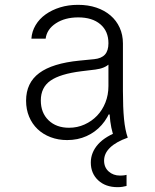

<svg xmlns="http://www.w3.org/2000/svg" viewBox="-20 -570 640 795"><path d="M429 -391Q429 -360 414.5 -344Q400 -328 370 -325L309 -319Q197 -308 142.5 -267.5Q88 -227 88 -153Q88 -117 100.5 -87Q113 -57 135.5 -35.5Q158 -14 189.5 -2Q221 10 258 10Q302 10 338.5 -6.5Q375 -23 401 -52.5Q427 -82 441.5 -123Q456 -164 456 -214L404 -96H434Q436 -65 441 -41.5Q446 -18 453 0H509Q498 -31 493.5 -77.5Q489 -124 489 -193V-390Q489 -426 475.5 -455.5Q462 -485 437.5 -506Q413 -527 379 -538.5Q345 -550 303 -550Q263 -550 229 -539.5Q195 -529 169 -510.5Q143 -492 127.5 -466Q112 -440 110 -410H169Q174 -449 211.5 -473.5Q249 -498 304 -498Q362 -498 395.5 -469.5Q429 -441 429 -391ZM429 -327V-214Q429 -177 416.5 -145.5Q404 -114 382 -91Q360 -68 330 -54.5Q300 -41 266 -41Q213 -41 181 -72Q149 -103 149 -154Q149 -208 189 -236Q229 -264 317 -275L375 -282Q414 -287 433 -306Q452 -325 452 -365ZM504 200V154Q496 156 489 156.5Q482 157 477 157Q449 157 430 140Q411 123 411 95Q411 65 436 41Q461 17 509 0L480 -29Q417 -7 386.5 27Q356 61 356 103Q356 148 386.5 176.5Q417 205 467 205Q478 205 487 203.5Q496 202 504 200Z"/></svg>

Font: CommitMonoV142 ExtLt
Style: Regular
Weight: 200
Monospace: yes
Designer: Eigil Nikolajsen
Foundry: Eigil Nikolajsen
Version: Version 1.142